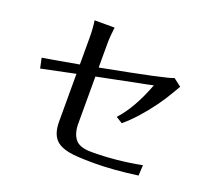

<svg xmlns="http://www.w3.org/2000/svg" viewBox="-133 -946 1267 1152"><g transform="rotate(20 500.0 -370.5)"><path d="M61.5 -455.1Q96.7 -460 291 -495.1V-668Q291 -727.5 283.2 -774.4H411.1Q403.3 -712.9 403.3 -668V-516.6Q825.2 -596.7 852.5 -613.3L902.3 -575.2Q894.5 -563.5 872.1 -523.9Q849.6 -484.4 812.5 -432.6Q729.5 -318.4 647.5 -250L606.4 -275.4Q688.5 -364.3 751 -529.3L701.2 -518.6Q666 -511.7 618.2 -502.4Q570.3 -493.2 514.6 -481.4Q459 -469.7 403.3 -459V-158.2Q403.3 -96.7 431.2 -61Q459 -25.4 536.1 -25.4Q692.4 -25.4 853.5 -56.6L849.6 10.7Q693.4 32.2 574.7 32.2Q456.1 32.2 408.7 22Q361.3 11.7 335.9 -8.8Q291 -44.9 291 -130.9V-435.5L75.2 -390.6Z"/></g></svg>

Font: GenEi LateMin v2
Style: Medium
Weight: 500
Designer: o_tamon (Modified)
Foundry: o_tamon / Adobe Systems Incorporated / FONT 910 / Philipp H. Poll
Version: Version 2.1;Original Version 1.004